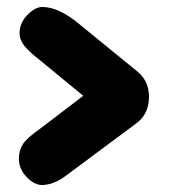

<svg xmlns="http://www.w3.org/2000/svg" viewBox="-20 -512 486 549"><path d="M165 -7Q131 17 100 17Q78 17 56 -6Q34 -29 34 -58Q34 -81 45 -99Q56 -117 96 -145L218 -238L99 -336Q64 -363 50 -380.5Q36 -398 36 -417Q36 -446 58 -469Q80 -492 101 -492Q144 -492 197 -451L371 -309Q406 -282 406 -235Q406 -185 368 -158Z"/></svg>

Font: Coiny 2.0
Style: Regular
Weight: 400
Version: Version 1.001 July 11, 2018